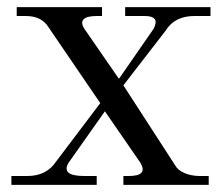

<svg xmlns="http://www.w3.org/2000/svg" viewBox="-20 -520 624 540"><path d="M12 0V-25H57Q111 -25 138 -66L262 -230L116 -444Q97 -475 52 -475H27V-500H267V-475H252Q224 -475 215 -465.5Q206 -456 218 -438L314 -299L315 -300V-299L412 -439Q431 -475 387 -475H332V-500H572V-475H527Q471 -475 446 -434L327 -280L472 -56Q480 -41 499.5 -33Q519 -25 542 -25H567V0H327V-25H342Q397 -25 375 -62L275 -207L172 -61Q152 -25 217 -25H252V0Z"/></svg>

Font: Bentinck
Style: Regular
Weight: 400
Designer: Jörg Drees
Foundry: Jörg Drees
Version: Version 1.000; ttfautohint (v1.8.4.7-5d5b)